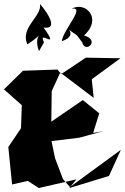

<svg xmlns="http://www.w3.org/2000/svg" viewBox="-46 -969 630 969"><path d="M424 -298 455 -397 372 -464 213 -355 215 -509 258 -603 427 -475 417 -569 562 -675 387 -678 263 -595 244 -618 70 -612 -26 -518 64 -438 60 -322 -4 -227 15 -38 94 -56 150 -20 340 -64 304 -20 504 -81 564 -213 307 -25 272 -65 232 -170 214 -257 354 -274 475 -307ZM176 -755C141 -826 263 -705 174 -830C273 -816 148 -960 156 -948C166 -886 54 -830 92 -745C200 -815 115 -800 151 -711ZM369 -755C383 -696 463 -766 378 -790C474 -877 383 -964 316 -925C388 -937 272 -818 266 -761C367 -795 248 -853 342 -791Z"/></svg>

Font: Asimov Silicon
Style: Regular
Weight: 400
Designer: Google
Version: Version 2.000980; 2014